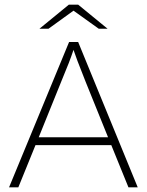

<svg xmlns="http://www.w3.org/2000/svg" viewBox="-20 -808 634 828"><path d="M59 0H19L278 -627H317L574 0H534L460 -182H133ZM297 -593Q288 -566 276.5 -536Q265 -506 244 -456L147 -216H446L349 -456Q327 -511 314 -545.5Q301 -580 297 -593ZM444 -684H406L297 -762L189 -684H150L277 -788H317Z"/></svg>

Font: Blinker ExtraLight
Style: Regular
Weight: 200
Designer: Juergen Huber
Foundry: supertype
Version: Version 1.017;hotconv 1.0.117;makeotfexe 2.5.65602